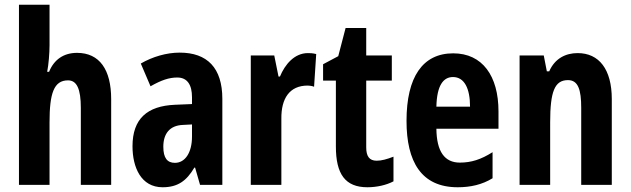

<svg xmlns="http://www.w3.org/2000/svg" viewBox="-20 -780 2660 810"><path d="M189 -589V-760H60V0H189V-264C189 -386 207 -441 267 -441C304 -441 321 -405 321 -325V0H449V-362C449 -486 400 -557 305 -557C249 -557 208 -529 187 -477H179C185 -507 189 -556 189 -589Z M738 -558C683 -558 624 -541 574 -512L615 -416C661 -442 693 -453 728 -453C771 -453 790 -421 790 -370V-341L718 -338C601 -333 539 -279 539 -163C539 -74 575 10 666 10C730 10 767 -17 800 -73H803L824 0H918V-363C918 -494 854 -558 738 -558ZM752 -253 790 -255V-204C790 -136 761 -93 718 -93C686 -93 669 -113 669 -161C669 -216 696 -251 752 -253Z M1279 -556C1222 -556 1182 -508 1161 -457H1155L1137 -546H1038V0H1167V-279C1166 -364 1201 -419 1278 -419C1281 -419 1297 -418 1305 -414L1314 -552C1298 -556 1287 -556 1279 -556Z M1569 -102C1538 -102 1525 -121 1525 -158V-440H1633V-546H1525V-662H1438L1407 -543L1343 -509V-440H1397V-162C1397 -46 1436 10 1530 10C1569 10 1610 1 1640 -15V-119C1611 -108 1590 -102 1569 -102Z M1892 -555C1763 -555 1695 -455 1695 -270C1695 -98 1757 10 1911 10C1965 10 2014 -1 2058 -28V-138C2009 -107 1968 -94 1920 -94C1856 -94 1822 -140 1821 -237H2083V-310C2083 -460 2015 -555 1892 -555ZM1891 -455C1939 -455 1963 -407 1963 -330H1821C1823 -421 1851 -455 1891 -455Z M2417 -556C2367 -556 2321 -534 2297 -479H2287L2274 -546H2172V0H2301V-264C2301 -394 2320 -442 2376 -442C2419 -442 2432 -402 2432 -325V0H2561V-362C2561 -488 2507 -556 2417 -556Z"/></svg>

Font: Noto Sans Tamil ExtraCondensed
Style: Bold
Weight: 700
Width: 2
Designer: Jelle Bosma - Monotype Design Team
Foundry: Monotype Imaging Inc.
Version: Version 2.004